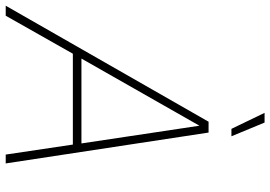

<svg xmlns="http://www.w3.org/2000/svg" viewBox="-189 -789 946 672"><g transform="rotate(90 284.0 -453.0)"><path d="M399 -790H425L377 -906H343ZM-32 0H3L136 -235H454L489 0H520L412 -710H374ZM388 -678 450 -265H153Z"/></g></svg>

Font: Geist Thin
Style: Italic
Weight: 100
Italic angle: -12°
Designer: Basement.studio, Andrés Briganti, Mateo Zaragoza
Foundry: Basement.studio, Vercel, Andrés Briganti, Guido Ferreyra, Mateo Zaragoza
Version: Version 1.500